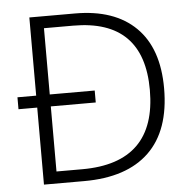

<svg xmlns="http://www.w3.org/2000/svg" viewBox="-51 -765 814 817"><g transform="rotate(-5 355.5 -357.0)"><path d="M299 -714Q467 -714 558 -624.5Q649 -535 649 -364Q649 -184 553.5 -92Q458 0 276 0H104V-329H24V-380H104V-714ZM287 -663H162V-380H354V-329H162V-51H272Q588 -51 588 -362Q588 -663 287 -663Z"/></g></svg>

Font: RS Noto Sans Light
Style: Regular
Weight: 300
Designer: Monotype Design Team
Foundry: Monotype Imaging Inc.
Version: Version 3.10